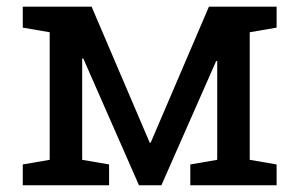

<svg xmlns="http://www.w3.org/2000/svg" viewBox="-20 -548 882 568"><path d="M47.4 0V-61.5L127 -75.2V-452.6L47.4 -466.3V-528.3H127H251L422.9 -126H425.8L598.1 -528.3H718.8H798.3V-466.3L718.8 -452.6V-75.2L798.3 -61.5V0H543V-61.5L622.6 -75.2V-366.7L619.6 -367.7L457.5 0H391.1L226.1 -375.5L223.1 -374.5V-75.2L302.7 -61.5V0Z"/></svg>

Font: Roboto Slab LO
Style: Regular
Weight: 400
Designer: Google
Version: Version 2.000